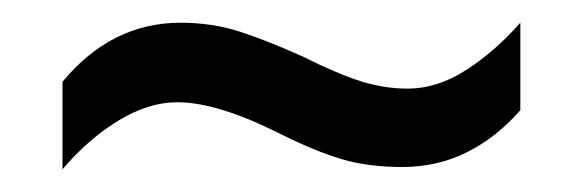

<svg xmlns="http://www.w3.org/2000/svg" viewBox="-20 -488 512 169"><path d="M225 -371Q171 -398 136 -398Q111 -398 84.5 -382Q58 -366 35 -339V-416Q78 -468 139 -468Q167 -468 191.5 -460Q216 -452 247 -438Q277 -423 297.5 -416.5Q318 -410 339 -410Q365 -410 390.5 -426.5Q416 -443 438 -468V-391Q417 -367 391 -354Q365 -341 334 -341Q304 -341 280.5 -348Q257 -355 225 -371Z"/></svg>

Font: Noto Sans Tamil UI Condensed
Style: Regular
Weight: 400
Width: 3
Designer: Jelle Bosma - Monotype Design Team
Foundry: Monotype Imaging Inc.
Version: Version 2.004